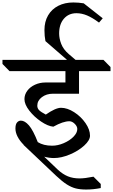

<svg xmlns="http://www.w3.org/2000/svg" viewBox="-46 -1271 915 1555"><path d="M256 -415Q256 -394 270.5 -379Q285 -364 325 -343Q404 -398 448 -398Q499 -398 554.5 -362.5Q610 -327 646.5 -274Q683 -221 683 -172Q683 -135 636 -92Q589 -49 520 -20Q451 9 391 9Q353 9 312 -2L422 103Q462 140 503.5 157Q545 174 598 174Q641 174 711 160L770 219V252Q710 264 652 264Q603 264 567.5 255Q532 246 495 222.5Q458 199 410 154L145 -97L146 -98Q114 -130 96.5 -164Q79 -198 79 -230Q79 -264 92 -279Q105 -294 123 -294Q155 -294 188.5 -255.5Q222 -217 260 -120Q306 -91 376 -91Q422 -91 470 -111.5Q518 -132 549 -163.5Q580 -195 580 -226Q580 -248 559 -268.5Q538 -289 516 -289Q465 -289 386 -245Q342 -249 286 -287Q230 -325 191 -375.5Q152 -426 152 -468Q152 -505 175 -536Q198 -567 237.5 -585Q277 -603 323 -603H484V-695H31L-26 -753V-786H497L322 -938Q314 -978 314 -1027Q314 -1096 343.5 -1146.5Q373 -1197 426 -1224Q479 -1251 548 -1251Q591 -1251 632 -1244L786 -1123L756 -1088Q702 -1128 659 -1146Q616 -1164 573 -1164Q510 -1164 471.5 -1119.5Q433 -1075 433 -1000Q433 -959 450 -915Q467 -871 511 -833L566 -786H792L849 -728V-695H594V-512H383Q330 -512 293 -484Q256 -456 256 -415Z"/></svg>

Font: Inknut Antiqua Light
Style: Regular
Weight: 300
Designer: Claus Eggers Sørensen
Foundry: Claus Eggers Sørensen
Version: Version 1.003; ttfautohint (v1.8.2) -l 8 -r 50 -G 200 -x 14 